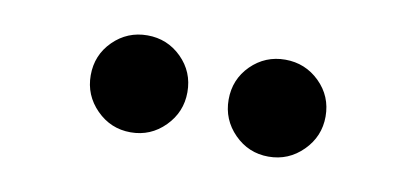

<svg xmlns="http://www.w3.org/2000/svg" viewBox="-32 -828 650 300"><g transform="rotate(10 293.0 -678.0)"><path d="M402.3 -601.1Q370.6 -601.1 348.1 -623.8Q325.7 -646.5 325.7 -678.2Q325.7 -710.4 348.1 -732.7Q370.6 -754.9 402.3 -754.9Q434.1 -754.9 456.8 -732.7Q479.5 -710.4 479.5 -678.2Q479.5 -646.5 456.8 -623.8Q434.1 -601.1 402.3 -601.1ZM183.6 -601.1Q151.9 -601.1 129.4 -623.8Q106.9 -646.5 106.9 -678.2Q106.9 -710.4 129.4 -732.7Q151.9 -754.9 183.6 -754.9Q215.3 -754.9 237.8 -732.7Q260.3 -710.4 260.3 -678.2Q260.3 -646.5 237.8 -623.8Q215.3 -601.1 183.6 -601.1Z"/></g></svg>

Font: Cascadia Code PL
Style: Bold
Weight: 700
Monospace: yes
Designer: Aaron Bell
Foundry: Saja Typeworks
Version: Version 2404.023; ttfautohint (v1.8.4)